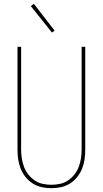

<svg xmlns="http://www.w3.org/2000/svg" viewBox="-20 -981 540 1009"><path d="M250 8Q224 8 199 2.5Q174 -3 152.5 -16.5Q131 -30 114.5 -50.5Q98 -71 88.5 -95Q79 -119 75.5 -144Q72 -169 72 -195V-735H91V-195Q91 -172 94.5 -149Q98 -126 106 -104.5Q114 -83 128.5 -64.5Q143 -46 162 -33Q181 -20 204 -15Q227 -10 250 -10Q273 -10 296 -15Q319 -20 338 -33Q357 -46 371.5 -64.5Q386 -83 394 -104.5Q402 -126 405.5 -149Q409 -172 409 -195V-735H428V-195Q428 -169 424.5 -144Q421 -119 411.5 -95Q402 -71 385.5 -50.5Q369 -30 347.5 -16.5Q326 -3 301 2.5Q276 8 250 8ZM253 -810 142 -949 158 -961 267 -820Z"/></svg>

Font: Iosevka SS04 Thin
Style: Regular
Weight: 100
Monospace: yes
Designer: Belleve Invis
Foundry: Belleve Invis
Version: Version 19.0.0; ttfautohint (v1.8.4)